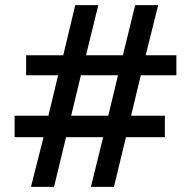

<svg xmlns="http://www.w3.org/2000/svg" viewBox="-20 -730 746 750"><path d="M669 -436H530L492 -278H624V-194H472L425 0H335L383 -194H238L191 0H101L150 -194H37V-278H169L207 -436H82V-514H227L274 -710H364L316 -514H460L508 -710H598L549 -514H669ZM403 -278 441 -436H296L258 -278Z"/></svg>

Font: IngvarSans
Style: Regular
Weight: 600
Version: Version 3.000